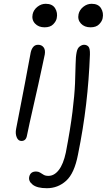

<svg xmlns="http://www.w3.org/2000/svg" viewBox="-20 -732 563 1012"><path d="M215 -588Q183 -588 164.5 -608Q146 -628 152 -657Q157 -680 177 -696Q197 -712 221 -712Q256 -712 270.5 -688.5Q285 -665 279 -636Q276 -620 260.5 -604Q245 -588 215 -588ZM457 -588Q425 -588 406.5 -608Q388 -628 394 -657Q399 -680 419 -696Q439 -712 463 -712Q498 -712 512.5 -688.5Q527 -665 521 -636Q518 -620 502.5 -604Q487 -588 457 -588ZM93 11Q76 11 68 -8.5Q60 -28 65 -53Q81 -137 92.5 -195Q104 -253 112 -296Q120 -339 127 -376.5Q134 -414 142 -456Q146 -474 155.5 -485Q165 -496 181 -496Q199 -496 209.5 -483Q220 -470 216 -445Q211 -422 202 -379.5Q193 -337 181.5 -285Q170 -233 158 -181Q146 -129 136.5 -85.5Q127 -42 122 -17Q117 11 93 11ZM227 260Q176 260 152.5 241.5Q129 223 134 200Q140 172 170 172Q182 172 191 177.5Q200 183 209.5 189Q219 195 235 195Q266 195 290 164Q314 133 327 72Q351 -53 362 -142.5Q373 -232 375.5 -293Q378 -354 378.5 -393.5Q379 -433 384 -457Q388 -478 400 -487Q412 -496 423 -496Q437 -496 446 -486.5Q455 -477 454 -444Q449 -311 434 -183Q419 -55 391 83Q372 182 328.5 221Q285 260 227 260Z"/></svg>

Font: Shantell Sans Normal
Style: Italic
Weight: 300
Italic angle: -11.31°
Designer: Stephen Nixon, Anya Danilova, Shantell Martin
Foundry: Arrow Type
Version: Version 1.008;[a672d596b]